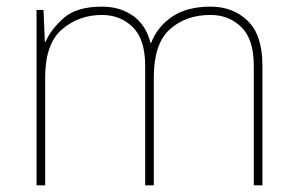

<svg xmlns="http://www.w3.org/2000/svg" viewBox="-20 -558 892 578"><path d="M614 -538Q543 -538 498.5 -508Q454 -478 435 -429H433Q420 -482 381 -510Q342 -538 287 -538Q210 -538 171.5 -503.5Q133 -469 117 -432H115L111 -528H90V0H116V-325Q116 -426 166.5 -469.5Q217 -513 287 -513Q342 -513 379.5 -476.5Q417 -440 417 -360V0H443V-325Q443 -426 491 -469.5Q539 -513 614 -513Q669 -513 706.5 -476.5Q744 -440 744 -360V0H770V-361Q770 -452 726 -495Q682 -538 614 -538Z"/></svg>

Font: Noto Sans UI Thin
Style: Regular
Weight: 250
Designer: Monotype Design Team
Foundry: Monotype Imaging Inc.
Version: Version 1.901